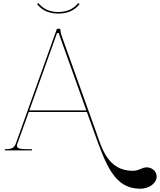

<svg xmlns="http://www.w3.org/2000/svg" viewBox="-20 -940 999 1200"><path d="M344.5 -865C294 -865 252 -881.5 220 -920.5L211.5 -914.5C231.5 -889.5 269 -855 344.5 -855C418 -855 456.5 -888 477.5 -914.5L469 -920.5C439 -883.5 397 -865 344.5 -865ZM566 -120.5C642 91 694.5 239.5 856 239.5C913 239.5 959 205 959 163C959 131.5 931 106 897 106C866 106 850 127.5 809.5 127.5C654 127.5 616 -16 584 -106L370 -703C360 -730.5 357.5 -745 357.5 -755C357.5 -757 356 -760 352.5 -760H339C337.5 -760 335.5 -759 334.5 -756.5L79.5 -44.5C70 -17.5 55.5 -7.5 12.5 -7.5H10V0H180V-7.5H159.5C108 -7.5 86 -11 86 -29C86 -32.5 87 -36.5 88.5 -41.5L160 -240H523ZM163.5 -250 336.5 -733.5H348C348.5 -731 349.5 -725 358.5 -700L519.5 -250Z"/></svg>

Font: ZnikomitNo24
Style: Regular
Weight: 500
Designer: gluk
Foundry: gluk
Version: Version 0.55